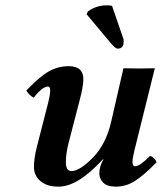

<svg xmlns="http://www.w3.org/2000/svg" viewBox="-20 -693 610 723"><path d="M279.8 -314.9 237.8 -152.8Q228 -113.8 228 -82Q228 -48.8 249 -48.8Q279.8 -48.8 329.3 -98.9Q378.9 -148.9 398.9 -235.8Q429.7 -372.1 444.8 -436Q502.9 -434.1 563 -436L485.8 -125Q479 -97.2 479 -83Q479 -66.9 488.8 -66.9Q506.8 -66.9 544.9 -106Q562 -101.1 569.8 -82Q521 -32.2 487.5 -11.2Q454.1 9.8 417 9.8Q382.8 9.8 368.4 -5.6Q354 -21 354 -39.1Q354 -66.9 369.1 -91.8Q369.6 -92.3 369.6 -93.3Q368.7 -94.2 366.2 -91.8Q272.5 10.3 200.2 9.8Q156.2 9.8 132.1 -11.2Q107.9 -32.2 107.9 -64Q107.9 -98.1 119.1 -141.1L162.1 -309.1Q168.9 -335.9 168.9 -351.1Q168.9 -367.2 161.1 -367.2Q140.1 -367.2 106.9 -325.2Q89.8 -334 79.1 -352.1Q129.9 -405.3 164.6 -424.6Q199.2 -443.8 238.8 -443.8Q293.9 -443.8 293.9 -395Q293.9 -368.2 279.8 -314.9ZM401.9 -670.9 442.9 -551.8Q445.8 -545.9 445.8 -537.1Q445.8 -535.2 445.3 -531.5Q444.8 -527.8 444.8 -526.9Q440.9 -509.8 422.9 -509.8Q415 -509.8 397.9 -529.8L306.2 -639.2L311 -649.9Q341.8 -672.9 382.8 -672.9Q396 -672.9 401.9 -670.9Z"/></svg>

Font: Linux Libertine O
Style: Semibold Italic
Weight: 600
Italic angle: -11.5°
Designer: Philipp H. Poll
Foundry: Philipp H. Poll
Version: Version 5.1.2